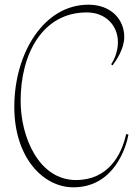

<svg xmlns="http://www.w3.org/2000/svg" viewBox="-20 -755 587 819"><path d="M518 -183C499 -95 442 13 304 13C147 13 68 -168 68 -325C68 -526 162 -702 350 -702C433 -702 483 -644 483 -575C483 -538 469 -502 454 -481L460 -476C476 -497 510 -547 510 -597C510 -674 452 -735 357 -735C167 -735 41 -528 41 -299C41 -84 163 44 293 44C466 44 518 -126 528 -181Z"/></svg>

Font: Stalemate
Style: Regular
Weight: 400
Designer: Astigmatic (AOETI)
Foundry: Astigmatic (AOETI)
Version: Version 001.000